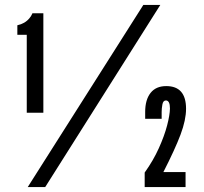

<svg xmlns="http://www.w3.org/2000/svg" viewBox="-20 -755 822 775"><path d="M88 -300H155V-701.5H111Q105.5 -688.5 98.5 -681Q80.5 -659.5 50 -653V-614.5H88ZM92 0H162.5L627 -735H558.5ZM564 0H729V-60.5H639.5Q686.5 -152.5 708.8 -211.8Q731 -271 731 -316Q731 -407.5 651 -407.5Q609.5 -407.5 587.8 -380Q566 -352.5 566 -303V-275.5H632.5V-303Q632.5 -317.5 635.5 -333.5Q638.5 -349.5 649.5 -349.5Q666 -349.5 666 -317Q665.5 -290.5 654.5 -248.5Q643.5 -206.5 621.2 -157Q599 -107.5 564 -58.5Z"/></svg>

Font: League Gothic SemiCondensed
Style: Regular
Weight: 400
Width: 4
Designer: The League of Moveable Type
Version: Version 1.600; ttfautohint (v1.8.3)